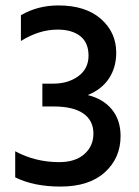

<svg xmlns="http://www.w3.org/2000/svg" viewBox="-20 -681 511 707"><path d="M424 -180Q424 -99 366 -46.5Q308 6 203 6Q104 6 36 -28V-124Q110 -84 198 -84Q257 -84 290.5 -113.5Q324 -143 324 -189Q324 -237 287 -263Q250 -289 176 -289H136V-373H176Q231 -373 268.5 -400.5Q306 -428 306 -476Q306 -524 275.5 -548Q245 -572 192 -572Q124 -572 57 -530V-625Q119 -661 195 -661Q295 -661 351.5 -611.5Q408 -562 408 -487Q408 -433 381.5 -392.5Q355 -352 303 -331Q360 -317 392 -278Q424 -239 424 -180Z"/></svg>

Font: Hind Vadodara Medium
Style: Regular
Weight: 500
Designer: Hitesh Malaviya
Foundry: Indian Type Foundry
Version: Version 1.001;PS 1.0;hotconv 1.0.86;makeotf.lib2.5.63406; tt